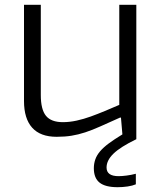

<svg xmlns="http://www.w3.org/2000/svg" viewBox="-20 -560 671 800"><path d="M216 10Q148 10 114 -28Q80 -66 80 -139V-540H150V-164Q150 -104 171.5 -77.5Q193 -51 242 -51Q270 -51 299.5 -57.5Q329 -64 358 -74.5Q387 -85 417 -97.5Q447 -110 477 -123V-540H548V20Q482 52 453 80Q424 108 424 138Q424 174 474 174Q488 174 507.5 171.5Q527 169 546 164V208Q532 214 511.5 217Q491 220 470 220Q419 220 395 201Q371 182 371 141Q371 122 377 104.5Q383 87 397 70.5Q411 54 434 37Q457 20 490 0L484 -70H480Q433 -49 398.5 -33.5Q364 -18 335 -8.5Q306 1 278 5.5Q250 10 216 10Z"/></svg>

Font: Encode Sans Wide
Style: Light
Weight: 300
Designer: Pablo Impallari, Andres Torresi
Foundry: Pablo Impallari, Andres Torresi
Version: Version 1.000; ttfautohint (v1.00) -l 8 -r 50 -G 200 -x 14 -